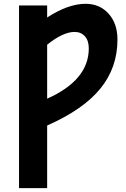

<svg xmlns="http://www.w3.org/2000/svg" viewBox="-20 -761 655 1000"><path d="M225.6 -247.1Q442.4 -343.8 442.4 -508.8Q442.4 -549.8 421.9 -572.3Q401.4 -594.7 368.2 -594.7Q308.6 -594.7 225.6 -528.3ZM225.6 218.8H79.1V-732.4H225.6V-669.9Q335 -741.2 425.8 -741.2Q499 -741.2 545.4 -689.9Q591.8 -638.7 591.8 -554.7Q591.8 -409.2 502.9 -299.8Q414.1 -190.4 225.6 -107.4Z"/></svg>

Font: Nasu
Style: Bold
Weight: 700
Designer: Ryoko NISHIZUKA (kana &amp; ideographs); Paul D. Hunt (Latin, Greek &amp; Cyrillic); Wenlong ZHANG (bopomofo); Sandoll C
Version: Version 2014.1215